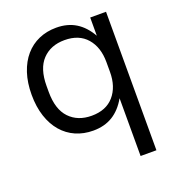

<svg xmlns="http://www.w3.org/2000/svg" viewBox="-130 -611 826 912"><g transform="rotate(-20 283.0 -155.0)"><path d="M425 200V-92Q396 -41 354.5 -15.5Q313 10 256 10Q208 10 168 -7.5Q128 -25 99 -58.5Q70 -92 54 -140.5Q38 -189 38 -250Q38 -311 54 -359.5Q70 -408 99 -441.5Q128 -475 168 -492.5Q208 -510 256 -510Q313 -510 354.5 -484.5Q396 -459 425 -408V-500H505V200ZM119 -235Q119 -147 161 -103Q203 -59 273 -59Q346 -59 385.5 -104.5Q425 -150 425 -225V-275Q425 -350 385.5 -395.5Q346 -441 273 -441Q203 -441 161 -397Q119 -353 119 -265Z"/></g></svg>

Font: CyStack Display
Style: Regular
Weight: 400
Designer: Weizhong Zhang
Foundry: 本地遙控
Version: Version 1.000;Glyphs 3.1.2 (3151)